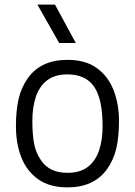

<svg xmlns="http://www.w3.org/2000/svg" viewBox="-20 -800 584 831"><path d="M272 11Q195 11 145.5 -24Q96 -59 72.5 -118.5Q49 -178 49 -253Q49 -322 60.5 -372Q72 -422 102 -464Q159 -541 272 -541Q350 -541 399 -505.5Q448 -470 471.5 -410Q495 -350 495 -277Q495 -208 483.5 -158Q472 -108 442 -66Q385 11 272 11ZM272 -52Q327 -52 360.5 -78Q394 -104 409 -149.5Q424 -195 424 -253Q424 -371 387.5 -424.5Q351 -478 272 -478Q217 -478 183.5 -452Q150 -426 135 -380.5Q120 -335 120 -277Q120 -218 127.5 -178.5Q135 -139 157 -107Q193 -52 272 -52ZM308 -614H236L142 -780H218Z"/></svg>

Font: Tanohe Sans
Style: Regular
Weight: 400
Designer: Village Type and Design LLC & Cristiano Sobral
Foundry: Cooper Hewitt Smithsonian Design Museum
Version: Version 1.00;September 29, 2021;FontCreator 13.0.0.2655 64-b